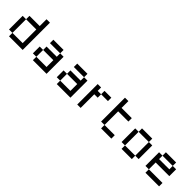

<svg xmlns="http://www.w3.org/2000/svg" viewBox="225 -1494 2488 2488"><g transform="rotate(45 1469.0 -250.0)"><path d="M312.5 -500V-375H125V-312.5H312.5V-62.5H125V0H375V-500ZM125 -62.5V-312.5H62.5V-62.5Z M562.5 -375V-312.5H750V-375ZM750 -312.5V-250H562.5V-187.5H750V-62.5H562.5V0H812.5V-312.5ZM562.5 -62.5V-187.5H500V-62.5Z M1000 -375V-312.5H1187.5V-375ZM1187.5 -312.5V-250H1000V-187.5H1187.5V-62.5H1000V0H1250V-312.5ZM1000 -62.5V-187.5H937.5V-62.5Z M1375 -375V0H1437.5V-250H1500V-312.5H1437.5V-375ZM1500 -312.5H1625V-375H1500Z M1750 -500V-62.5H1812.5V-312.5H2000V-375H1812.5V-500ZM1812.5 -62.5V0H2000V-62.5Z M2187.5 -375V-312.5H2375V-375ZM2375 -312.5V-62.5H2437.5V-312.5ZM2375 -62.5H2187.5V0H2375ZM2187.5 -62.5V-312.5H2125V-62.5Z M2625 -375V-312.5H2812.5V-375ZM2812.5 -312.5V-250H2625V-312.5H2562.5V-62.5H2625V-187.5H2875V-312.5ZM2625 -62.5V0H2875V-62.5Z"/></g></svg>

Font: Medodica
Style: Regular
Weight: 400
Version: Version 001.000